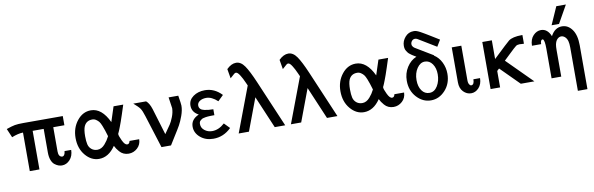

<svg xmlns="http://www.w3.org/2000/svg" viewBox="-54 -1215 5881 1900"><g transform="rotate(-10 2886.0 -265.0)"><path d="M0 -441.9Q54.2 -460.9 85.2 -466.6Q116.2 -472.2 172.9 -472.2H567.9V-379.9H456.1V-136.2Q456.1 -83 492.2 -78.1Q521 -79.1 524.9 -127.9H591.8Q590.8 -66.9 556.4 -29.5Q522 7.8 476.1 7.8Q459 7.8 440.9 1.5Q422.9 -4.9 403.3 -20Q383.8 -35.2 371.8 -66.7Q359.9 -98.1 359.9 -142.1V-379.9H249V7.8H151.9V-379.9Q102.1 -378.9 38.1 -353Z M654.8 -235.8Q654.8 -336.9 711.9 -408.4Q769 -480 850.6 -480Q960.4 -480 1030.8 -330.1L1079.6 -480H1176.8Q1160.6 -429.2 1146.7 -387.2Q1132.8 -345.2 1123.3 -318.1Q1113.8 -291 1105.7 -270.5Q1097.7 -250 1093.3 -239Q1088.9 -228 1085.4 -220.5Q1082 -212.9 1080.3 -210Q1078.6 -207 1078.1 -204.6Q1077.6 -202.1 1077.6 -199.2Q1077.6 -183.1 1100.8 -134Q1124 -85 1147.9 -85Q1169.9 -85 1175.8 -115.2H1272.9Q1272 -61 1234.4 -26.6Q1196.8 7.8 1147 7.8Q1119.1 7.8 1095.9 -2.7Q1072.8 -13.2 1055.7 -33.2Q1038.6 -53.2 1031.7 -64.2Q1024.9 -75.2 1014.6 -94.2Q945.8 7.8 849.6 7.8Q771.5 7.8 713.1 -61.5Q654.8 -130.9 654.8 -235.8ZM751 -236.8Q751 -187 758.3 -155.5Q765.6 -124 789.8 -104Q814 -84 848.6 -84Q869.6 -84 888.7 -94Q907.7 -104 924.3 -123Q940.9 -142.1 951.4 -158Q961.9 -173.8 974.6 -198.2Q961.4 -240.2 956.1 -258.1Q950.7 -275.9 938.2 -306.9Q925.8 -337.9 914.8 -351.6Q903.8 -365.2 886.7 -376.7Q869.6 -388.2 848.6 -388.2Q789.6 -388.2 765.6 -335.9Q751 -302.7 751 -236.8Z M1276.4 -472.2H1405.3Q1436 -447.3 1455.6 -386.2L1536.1 -120.1Q1580.1 -182.1 1595.7 -205.6Q1611.3 -229 1628.9 -273.4Q1646.5 -317.9 1647.5 -360.8L1631.3 -472.2H1728.5Q1742.7 -384.3 1742.2 -370.1Q1742.2 -324.2 1722.7 -270Q1703.1 -215.8 1683.8 -181.4Q1664.6 -147 1624.5 -84Q1584.5 -21 1572.3 0H1476.6L1372.6 -330.1Q1355.5 -385.3 1340.3 -407.7Q1325.2 -430.2 1276.4 -472.2Z M1814.9 -145Q1814.9 -218.3 1895 -252.9V-253.9Q1830.1 -288.1 1830.1 -354Q1830.1 -410.2 1878.4 -445.1Q1926.8 -480 1996.1 -480Q2092.3 -480 2165 -402.8L2109.9 -349.1Q2050.8 -403.3 1996.1 -402.8Q1958 -402.8 1931.9 -386Q1905.8 -369.1 1905.8 -341.8Q1905.8 -320.8 1918.9 -307.4Q1932.1 -293.9 1958 -288.6Q1983.9 -283.2 2001 -282Q2018.1 -280.8 2046.9 -279.8V-220.2Q2042 -220.2 2027.6 -220.2Q2013.2 -220.2 2004.6 -219.7Q1996.1 -219.2 1981.4 -218.5Q1966.8 -217.8 1958.5 -215.8Q1950.2 -213.9 1938 -211.4Q1925.8 -209 1918.9 -204.1Q1912.1 -199.2 1904.5 -193.1Q1897 -187 1894 -178Q1891.1 -168.9 1891.1 -158.2Q1891.1 -119.1 1923.6 -94Q1956.1 -68.8 1999 -68.8Q2064.9 -68.8 2124 -123H2125L2177.7 -68.8V-67.9Q2099.6 8.3 1998 7.8Q1919.9 7.8 1867.4 -37.1Q1814.9 -82 1814.9 -145Z M2252.4 0 2422.9 -452.1V-453.1Q2419.9 -460 2408.2 -485.6Q2396.5 -511.2 2389.2 -525.6Q2381.8 -540 2370.1 -559.1Q2358.4 -578.1 2348.6 -587.6Q2338.9 -597.2 2328.6 -597.2Q2320.8 -597.2 2311.3 -589.6Q2301.8 -582 2268.6 -551.8L2252.4 -647Q2299.3 -693.8 2347.4 -693.8Q2395.5 -693.8 2432.6 -640.4Q2469.7 -586.9 2519.5 -470.2L2719.7 0H2614.7L2477.5 -323.2H2476.6L2355.5 0Z M2777.3 0 2947.8 -452.1V-453.1Q2944.8 -460 2933.1 -485.6Q2921.4 -511.2 2914.1 -525.6Q2906.7 -540 2895 -559.1Q2883.3 -578.1 2873.5 -587.6Q2863.8 -597.2 2853.5 -597.2Q2845.7 -597.2 2836.2 -589.6Q2826.7 -582 2793.5 -551.8L2777.3 -647Q2824.2 -693.8 2872.3 -693.8Q2920.4 -693.8 2957.5 -640.4Q2994.6 -586.9 3044.4 -470.2L3244.6 0H3139.6L3002.4 -323.2H3001.5L2880.4 0Z M3316.4 -235.8Q3316.4 -336.9 3373.5 -408.4Q3430.7 -480 3512.2 -480Q3622.1 -480 3692.4 -330.1L3741.2 -480H3838.4Q3822.3 -429.2 3808.3 -387.2Q3794.4 -345.2 3784.9 -318.1Q3775.4 -291 3767.3 -270.5Q3759.3 -250 3754.9 -239Q3750.5 -228 3747.1 -220.5Q3743.7 -212.9 3741.9 -210Q3740.2 -207 3739.7 -204.6Q3739.3 -202.1 3739.3 -199.2Q3739.3 -183.1 3762.5 -134Q3785.6 -85 3809.6 -85Q3831.5 -85 3837.4 -115.2H3934.6Q3933.6 -61 3896 -26.6Q3858.4 7.8 3808.6 7.8Q3780.8 7.8 3757.6 -2.7Q3734.4 -13.2 3717.3 -33.2Q3700.2 -53.2 3693.4 -64.2Q3686.5 -75.2 3676.3 -94.2Q3607.4 7.8 3511.2 7.8Q3433.1 7.8 3374.8 -61.5Q3316.4 -130.9 3316.4 -235.8ZM3412.6 -236.8Q3412.6 -187 3419.9 -155.5Q3427.2 -124 3451.4 -104Q3475.6 -84 3510.3 -84Q3531.2 -84 3550.3 -94Q3569.3 -104 3585.9 -123Q3602.5 -142.1 3613 -158Q3623.5 -173.8 3636.2 -198.2Q3623 -240.2 3617.7 -258.1Q3612.3 -275.9 3599.9 -306.9Q3587.4 -337.9 3576.4 -351.6Q3565.4 -365.2 3548.3 -376.7Q3531.2 -388.2 3510.3 -388.2Q3451.2 -388.2 3427.2 -335.9Q3412.6 -302.7 3412.6 -236.8Z M3981 -224.1Q3981 -299.3 4019 -359.1Q4057.1 -418.9 4116.2 -442.9Q4113.3 -444.8 4097.2 -454.3Q4081.1 -463.9 4075.9 -467.5Q4070.8 -471.2 4057.4 -481.2Q4043.9 -491.2 4038.6 -498.5Q4033.2 -505.9 4025.6 -517.3Q4018.1 -528.8 4015.1 -542Q4012.2 -555.2 4012.2 -569.8Q4012.2 -617.7 4046.1 -657.2Q4080.1 -696.8 4130.9 -696.8Q4137.7 -696.8 4143.3 -696.3Q4148.9 -695.8 4154.1 -694.8Q4159.2 -693.8 4166 -690.9Q4172.9 -688 4179.4 -685.5Q4186 -683.1 4197.5 -676.5Q4209 -669.9 4218.5 -664.6Q4228 -659.2 4246.6 -648.2Q4265.1 -637.2 4280.5 -627.7Q4295.9 -618.2 4324 -601.1Q4352.1 -584 4376 -568.8L4336.9 -503.9Q4288.1 -533.7 4225.1 -571.8Q4167 -607.9 4155.5 -614Q4144 -620.1 4132.8 -620.1Q4113.8 -620.1 4101.3 -605.5Q4088.9 -590.8 4088.9 -573.2Q4088.9 -567.4 4090.3 -561.8Q4091.8 -556.2 4095.5 -551.5Q4099.1 -546.9 4101.6 -543.5Q4104 -540 4108.9 -536.6Q4113.8 -533.2 4116.5 -531.5Q4119.1 -529.8 4124 -526.9L4128.9 -523.9L4290 -426.8L4289.1 -423.8Q4336.9 -393.1 4363 -339.1Q4389.2 -285.2 4389.2 -224.1Q4389.2 -125 4328.1 -58.6Q4267.1 7.8 4185.1 7.8Q4103 7.8 4042 -58.6Q3981 -125 3981 -224.1ZM4077.1 -213.9Q4077.1 -148.9 4106 -108.4Q4134.8 -67.9 4182.1 -67.9Q4232.9 -67.9 4263.4 -118.4Q4293.9 -168.9 4293.9 -235.8Q4293.9 -297.9 4264.9 -339.4Q4235.8 -380.9 4189 -380.9Q4143.1 -380.9 4110.1 -332.3Q4077.1 -283.7 4077.1 -213.9Z M4476.6 -122.1V-473.1H4572.8V-123Q4572.8 -87.9 4591.8 -73.2L4598.6 -69.8H4605.5Q4632.3 -73.7 4632.8 -125H4699.7Q4698.7 -64 4665.3 -28.1Q4631.8 7.8 4588.4 7.8Q4544.4 7.8 4510.5 -26.6Q4476.6 -61 4476.6 -122.1Z M4783.7 0V-473.1H4879.4V-285.2Q5030.3 -429.2 5047.4 -441.9Q5087.4 -471.7 5178.7 -472.2H5186.5V-384.8Q5172.4 -384.8 5163.1 -385.5Q5153.8 -386.2 5150.1 -386.7Q5146.5 -387.2 5145.5 -387.2Q5120.6 -387.2 5106.2 -377.2Q5091.8 -367.2 5026.4 -304.2Q4992.2 -272 4971.7 -252L5223.6 0H5087.4L4902.3 -185.1H4900.4L4879.4 -165V0Z M5261.2 -351.1Q5262.2 -416 5296.9 -452.4Q5331.5 -488.8 5375.5 -488.8Q5440.4 -488.8 5472.7 -410.2Q5514.6 -489.3 5586.4 -488.8Q5646.5 -488.8 5687 -432.9Q5727.5 -377 5727.5 -273.9V167H5631.3V-269Q5631.3 -308.1 5624.5 -333Q5616.7 -360.8 5599.1 -376.5Q5581.5 -392.1 5561.5 -392.1Q5539.6 -392.1 5522 -374Q5504.4 -356 5497.6 -321.8Q5493.7 -302.7 5493.7 -264.2V0H5396.5V-298.8Q5396.5 -381.8 5379.4 -394L5374.5 -395Q5353.5 -393.1 5353.5 -351.1ZM5487.8 -517.1 5566.4 -694.8H5662.6L5562.5 -517.1Z"/></g></svg>

Font: CMU Bright
Style: SemiBold
Weight: 600
Version: Version 0.7.0